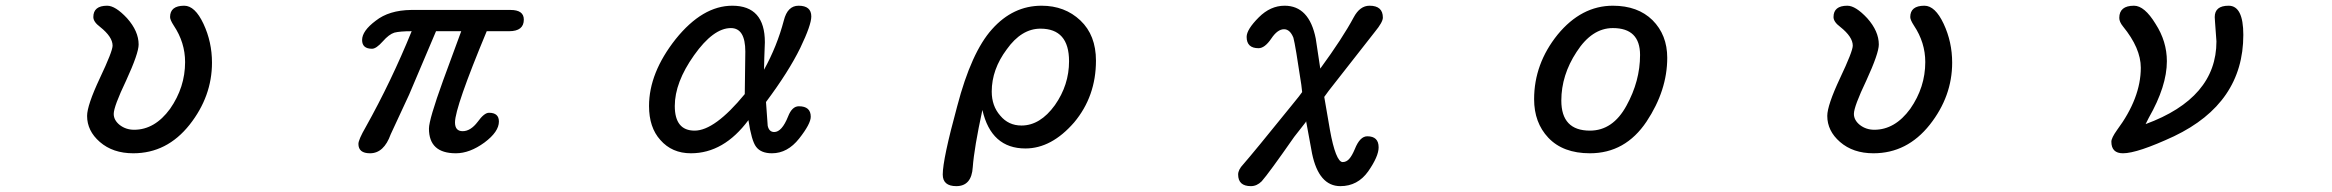

<svg xmlns="http://www.w3.org/2000/svg" viewBox="-20 -507 8040 662"><path d="M324.2 -17.6Q280.3 -55.7 280.3 -107.4Q280.3 -143.6 324.2 -237.3Q368.2 -330.1 368.2 -349.6Q368.2 -379.9 325.2 -414.1Q301.8 -431.6 301.8 -448.2Q301.8 -487.3 349.6 -487.3Q377.9 -487.3 418 -444.3Q458 -399.4 458 -353.5Q458 -323.2 415 -229.5Q372.1 -139.6 372.1 -114.3Q372.1 -92.8 392.6 -76.2Q414.1 -59.6 442.4 -59.6Q513.7 -59.6 566.4 -131.8Q618.2 -206.1 618.2 -293Q618.2 -360.4 579.1 -418.9Q566.4 -438.5 566.4 -448.2Q566.4 -487.3 615.2 -487.3Q652.3 -487.3 681.6 -424.8Q710.9 -362.3 710.9 -291Q710.9 -174.8 633.8 -77.1Q555.7 21.5 439.5 21.5Q369.1 21.5 324.2 -17.6Z M1215.8 -10.7Q1215.8 -25.4 1241.2 -69.3Q1329.1 -226.6 1399.4 -399.4Q1359.4 -399.4 1339.8 -394.5Q1321.3 -388.7 1299.8 -364.3Q1277.3 -338.9 1262.7 -338.9Q1228.5 -338.9 1228.5 -369.1Q1228.5 -400.4 1275.4 -435.5Q1321.3 -471.7 1397.5 -472.7H1740.2Q1786.1 -472.7 1786.1 -439.5Q1786.1 -399.4 1735.4 -399.4H1658.2Q1548.8 -136.7 1548.8 -85Q1548.8 -54.7 1575.2 -54.7Q1602.5 -54.7 1627 -86.9Q1649.4 -118.2 1666 -118.2Q1700.2 -118.2 1700.2 -87.9Q1700.2 -52.7 1650.4 -15.6Q1599.6 21.5 1551.8 21.5Q1459 21.5 1459 -63.5Q1459 -94.7 1507.8 -229.5L1570.3 -399.4H1483.4L1390.6 -180.7L1327.1 -43.9Q1303.7 21.5 1255.9 21.5Q1215.8 21.5 1215.8 -10.7Z M2256.8 -24.4Q2217.8 -67.4 2217.8 -141.6Q2217.8 -255.9 2309.6 -372.1Q2402.3 -487.3 2504.9 -487.3Q2617.2 -487.3 2617.2 -361.3L2615.2 -306.6L2614.3 -266.6Q2659.2 -347.7 2682.6 -436.5Q2695.3 -487.3 2733.4 -487.3Q2777.3 -487.3 2777.3 -450.2Q2777.3 -420.9 2739.3 -341.8Q2699.2 -259.8 2621.1 -155.3L2627 -73.2Q2631.8 -51.8 2649.4 -51.8Q2675.8 -51.8 2697.3 -105.5Q2710.9 -140.6 2734.4 -140.6Q2775.4 -140.6 2775.4 -104.5Q2775.4 -80.1 2735.4 -29.3Q2695.3 21.5 2641.6 21.5Q2603.5 21.5 2586.9 -1Q2571.3 -21.5 2560.5 -92.8Q2475.6 21.5 2362.3 21.5Q2296.9 21.5 2256.8 -24.4ZM2547.9 -182.6 2549.8 -329.1Q2549.8 -410.2 2500 -410.2Q2439.5 -410.2 2373 -316.4Q2306.6 -222.7 2306.6 -141.6Q2306.6 -56.6 2375 -56.6Q2444.3 -56.6 2547.9 -182.6Z M3230.5 94.7Q3230.5 42 3280.3 -140.6Q3329.1 -327.1 3400.4 -406.2Q3472.7 -487.3 3571.3 -487.3Q3651.4 -487.3 3705.1 -436.5Q3758.8 -385.7 3758.8 -297.9Q3758.8 -174.8 3683.6 -85Q3605.5 4.9 3515.6 4.9Q3397.5 4.9 3367.2 -127.9Q3338.9 2.9 3334 69.3Q3330.1 134.8 3277.3 134.8Q3230.5 134.8 3230.5 94.7ZM3617.2 -144.5Q3666 -213.9 3666 -295.9Q3666 -408.2 3567.4 -408.2Q3502 -408.2 3451.2 -336.9Q3399.4 -267.6 3399.4 -191.4Q3399.4 -141.6 3428.7 -108.4Q3457 -74.2 3502 -74.2Q3566.4 -74.2 3617.2 -144.5Z M4249 94.7Q4249 78.1 4266.6 59.6Q4301.8 19.5 4433.6 -143.6L4458 -173.8L4469.7 -189.5L4466.8 -214.8Q4446.3 -352.5 4439.5 -377Q4427.7 -406.2 4407.2 -406.2Q4384.8 -406.2 4363.3 -374Q4340.8 -340.8 4319.3 -340.8Q4278.3 -340.8 4278.3 -379.9Q4278.3 -405.3 4320.3 -447.3Q4360.4 -487.3 4409.2 -487.3Q4494.1 -487.3 4516.6 -374L4532.2 -270.5Q4609.4 -376 4647.5 -447.3Q4668.9 -487.3 4702.1 -487.3Q4748 -487.3 4748 -446.3Q4748 -430.7 4720.7 -397.5L4561.5 -194.3L4545.9 -172.9L4565.4 -59.6Q4575.2 -4.9 4586.4 23.4Q4597.7 51.8 4609.4 51.8Q4622.1 51.8 4631.8 41Q4641.6 30.3 4651.4 6.8Q4668.9 -37.1 4694.3 -37.1Q4733.4 -37.1 4733.4 1Q4733.4 32.2 4697.3 84Q4661.1 134.8 4601.6 134.8Q4527.3 134.8 4503.9 22.5L4483.4 -88.9L4481.4 -85L4442.4 -35.2Q4354.5 90.8 4330.1 118.2Q4313.5 134.8 4293 134.8Q4249 134.8 4249 94.7Z M5318.4 -32.2Q5269.5 -84 5269.5 -165Q5269.5 -287.1 5350.6 -387.7Q5432.6 -487.3 5541 -487.3Q5627 -487.3 5677.7 -437.5Q5728.5 -386.7 5728.5 -307.6Q5728.5 -195.3 5657.2 -87.9Q5584 21.5 5461.9 21.5Q5369.1 21.5 5318.4 -32.2ZM5587.9 -142.6Q5634.8 -227.5 5634.8 -317.4Q5634.8 -410.2 5541 -410.2Q5468.8 -410.2 5416 -328.1Q5363.3 -248 5363.3 -160.2Q5363.3 -56.6 5461.9 -56.6Q5541 -56.6 5587.9 -142.6Z M6324.2 -17.6Q6280.3 -55.7 6280.3 -107.4Q6280.3 -143.6 6324.2 -237.3Q6368.2 -330.1 6368.2 -349.6Q6368.2 -379.9 6325.2 -414.1Q6301.8 -431.6 6301.8 -448.2Q6301.8 -487.3 6349.6 -487.3Q6377.9 -487.3 6418 -444.3Q6458 -399.4 6458 -353.5Q6458 -323.2 6415 -229.5Q6372.1 -139.6 6372.1 -114.3Q6372.1 -92.8 6392.6 -76.2Q6414.1 -59.6 6442.4 -59.6Q6513.7 -59.6 6566.4 -131.8Q6618.2 -206.1 6618.2 -293Q6618.2 -360.4 6579.1 -418.9Q6566.4 -438.5 6566.4 -448.2Q6566.4 -487.3 6615.2 -487.3Q6652.3 -487.3 6681.6 -424.8Q6710.9 -362.3 6710.9 -291Q6710.9 -174.8 6633.8 -77.1Q6555.7 21.5 6439.5 21.5Q6369.1 21.5 6324.2 -17.6Z M7259.8 -18.6Q7259.8 -31.2 7279.3 -58.6Q7361.3 -168.9 7361.3 -273.4Q7361.3 -340.8 7299.8 -416Q7287.1 -431.6 7287.1 -445.3Q7287.1 -487.3 7337.9 -487.3Q7374 -487.3 7412.1 -424.8Q7451.2 -364.3 7451.2 -295.9Q7451.2 -210 7388.7 -100.6L7377.9 -79.1Q7622.1 -168.9 7622.1 -364.3L7617.2 -431.6L7616.2 -448.2Q7616.2 -487.3 7664.1 -487.3Q7714.8 -487.3 7714.8 -386.7Q7714.8 -151.4 7475.6 -37.1Q7349.6 21.5 7299.8 21.5Q7259.8 21.5 7259.8 -18.6Z"/></svg>

Font: KTXP_ComRound
Style: Medium
Weight: 500
Version: Version 1.01;May 16, 2022;FontCreator 13.0.0.2683 64-bit